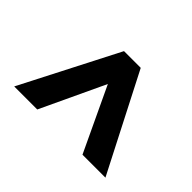

<svg xmlns="http://www.w3.org/2000/svg" viewBox="-82 -760 698 698"><g transform="rotate(45 267.0 -411.5)"><path d="M32.5 -225.5 224 -598.5H310L501.5 -225.5H383.5L267 -472.5L151 -225.5Z"/></g></svg>

Font: Karla SemiBold
Style: Regular
Weight: 600
Designer: Jonathan Pinhorn
Version: Version 2.004; ttfautohint (v1.8.4.7-5d5b);gftools[0.9.33]